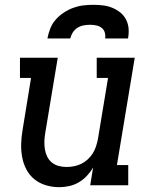

<svg xmlns="http://www.w3.org/2000/svg" viewBox="-20 -770 640 798"><path d="M226 8Q198 8 171 0Q144 -8 123 -25Q102 -42 89.5 -66Q77 -90 72 -117.5Q67 -145 68 -173.5Q69 -202 74 -231L109 -446H63V-530H220L168 -217Q165 -200 164.5 -183Q164 -166 166.5 -150Q169 -134 176 -119.5Q183 -105 195 -95Q207 -85 223 -80.5Q239 -76 256 -76Q272 -76 287.5 -79Q303 -82 317.5 -89Q332 -96 344.5 -107.5Q357 -119 365.5 -132.5Q374 -146 379 -161.5Q384 -177 387 -192L429 -446H382V-530H540L466 -84H513V0H355L367 -74Q356 -55 341 -39Q326 -23 307 -12Q288 -1 267 3.5Q246 8 226 8ZM177 -610Q181 -631 189 -651.5Q197 -672 211.5 -688.5Q226 -705 245 -717.5Q264 -730 284.5 -737.5Q305 -745 326 -747.5Q347 -750 368 -750Q388 -750 408.5 -747.5Q429 -745 447 -737.5Q465 -730 480 -718Q495 -706 504 -688.5Q513 -671 514.5 -650.5Q516 -630 512 -610H417Q419 -623 415.5 -635Q412 -647 402 -654.5Q392 -662 379.5 -664.5Q367 -667 354 -667Q341 -667 327.5 -664.5Q314 -662 302 -654.5Q290 -647 282.5 -635Q275 -623 272 -610Z"/></svg>

Font: Iosevka Curly Slab MdExObl
Style: Regular
Weight: 500
Width: 7
Italic angle: -9°
Monospace: yes
Designer: Belleve Invis
Foundry: Belleve Invis
Version: Version 11.1.0; ttfautohint (v1.8.3)